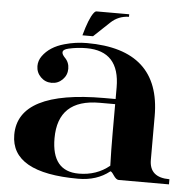

<svg xmlns="http://www.w3.org/2000/svg" viewBox="-54 -825 902 891"><g transform="rotate(5 397.0 -379.5)"><path d="M304.2 -654.1Q325.9 -733.6 346.7 -761Q353.8 -770.3 359.6 -770.3H512V-758.5Q462.9 -757.3 428.2 -724.6L353.5 -654.1ZM108.6 -493.9Q108.6 -519 123.8 -540.5Q156.7 -586.7 224.6 -605.5Q275.6 -620.1 328.6 -620.1Q670.9 -620.1 670.9 -309.6V-106Q670.9 -23.9 764.6 -23.9V0H530.3Q518.6 0 505.6 -19.5Q492.7 -39.1 488 -36.1Q429 10.7 342.8 10.7Q29.3 10.7 29.3 -167Q29.3 -373 430.7 -373H483.4V-426.8Q483.4 -596.2 328.6 -596.2Q286.6 -596.2 245.6 -586.9Q219 -581.1 219 -567.1Q219 -557.6 231.4 -544.4Q252.4 -523.9 252.4 -493.7Q252.4 -463.9 231.4 -442.9Q210.4 -421.9 180.7 -421.9Q150.9 -421.9 129.9 -442.9Q108.9 -463.9 108.6 -493.9ZM483.4 -349.1H411.1Q216.8 -349.1 216.8 -167Q216.8 -13.2 342.8 -13.2Q426 -13.2 485.8 -62.5Q483.4 -135.3 483.4 -215.1Z"/></g></svg>

Font: itsadzoke
Style: Regular
Weight: 700
Width: 7
Version: Version 0.45